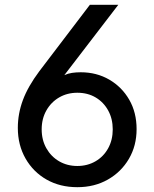

<svg xmlns="http://www.w3.org/2000/svg" viewBox="-20 -765 639 797"><path d="M301 12Q372 12 427.5 -19.5Q483 -51 515 -105.5Q547 -160 547 -229Q547 -298 516.5 -351Q486 -404 433.5 -434.5Q381 -465 315 -465Q296 -465 279 -462.5Q262 -460 247 -453L471 -745H353L143 -469Q96 -406 75 -349.5Q54 -293 54 -234Q54 -163 86 -107Q118 -51 173.5 -19.5Q229 12 301 12ZM301 -76Q259 -76 225.5 -95.5Q192 -115 172.5 -149.5Q153 -184 153 -228Q153 -272 172.5 -306.5Q192 -341 225.5 -360.5Q259 -380 301 -380Q344 -380 377 -360.5Q410 -341 429 -306.5Q448 -272 448 -228Q448 -184 429 -149.5Q410 -115 376.5 -95.5Q343 -76 301 -76Z"/></svg>

Font: Plus Jakarta Sans Medium
Style: Regular
Weight: 500
Designer: Gumpita Rahayu
Foundry: Tokotype
Version: Version 2.004; ttfautohint (v1.8.3)